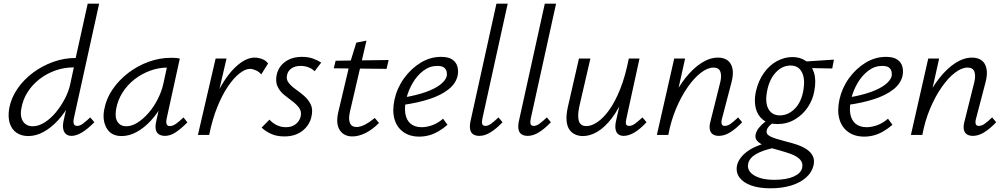

<svg xmlns="http://www.w3.org/2000/svg" viewBox="-20 -731 5443 1040"><path d="M133 6Q97 6 70.5 -11.5Q44 -29 33 -63Q22 -97 30 -145Q41 -202 75 -251Q109 -300 158.5 -337Q208 -374 267.5 -395.5Q327 -417 390 -417L455 -711H517L380 -90Q376 -71 380 -60Q384 -49 398 -49Q413 -49 429.5 -61.5Q446 -74 469 -95L491 -69Q456 -33 424.5 -14Q393 5 368 5Q348 5 336.5 -5.5Q325 -16 322 -35Q319 -54 325 -79L361 -243L398 -277Q384 -220 357 -169Q330 -118 293.5 -78.5Q257 -39 216 -16.5Q175 6 133 6ZM157 -47Q189 -47 222 -68Q255 -89 283 -123Q311 -157 332 -197.5Q353 -238 361 -278L385 -389L414 -366H379Q327 -366 279.5 -349Q232 -332 193.5 -302Q155 -272 129.5 -232Q104 -192 96 -145Q90 -115 96 -93Q102 -71 118 -59Q134 -47 157 -47Z M639 6Q582 6 557.5 -37Q533 -80 545 -140Q556 -198 590.5 -248Q625 -298 675.5 -336.5Q726 -375 785.5 -396.5Q845 -418 908 -418Q923 -418 934 -417Q945 -416 954 -414L883 -90Q874 -48 900 -48Q916 -48 934 -61Q952 -74 974 -95L995 -68Q960 -33 931 -14Q902 5 874 5Q855 5 841.5 -3Q828 -11 824 -28.5Q820 -46 826 -73L864 -243L901 -277Q889 -221 862 -170Q835 -119 798.5 -79Q762 -39 721 -16.5Q680 6 639 6ZM664 -47Q694 -47 726 -67.5Q758 -88 786.5 -121.5Q815 -155 835.5 -196Q856 -237 865 -278L889 -389L922 -362Q915 -364 906 -364.5Q897 -365 888 -365Q839 -365 793 -348Q747 -331 709 -301.5Q671 -272 644.5 -231Q618 -190 609 -140Q601 -94 617 -70.5Q633 -47 664 -47Z M1080 0Q1110 -133 1157 -226.5Q1204 -320 1257.5 -369.5Q1311 -419 1359 -419Q1378 -419 1399 -411.5Q1420 -404 1432 -387L1395 -328Q1384 -342 1366 -350Q1348 -358 1334 -358Q1309 -358 1277.5 -333.5Q1246 -309 1214.5 -262.5Q1183 -216 1156.5 -150Q1130 -84 1113 0ZM1052 0 1148 -414H1207L1111 0Z M1520 8Q1477 8 1446 -7Q1415 -22 1397 -40L1440 -83Q1453 -67 1476.5 -54.5Q1500 -42 1529 -42Q1562 -42 1583 -59.5Q1604 -77 1609 -102Q1614 -128 1600 -147Q1586 -166 1563 -183Q1540 -200 1517.5 -218.5Q1495 -237 1483 -263.5Q1471 -290 1479 -327Q1489 -371 1525.5 -397Q1562 -423 1616 -423Q1650 -423 1676 -413.5Q1702 -404 1720 -392L1684 -345Q1672 -358 1652 -366Q1632 -374 1609 -374Q1577 -374 1558 -360Q1539 -346 1535 -325Q1529 -301 1543.5 -282.5Q1558 -264 1581.5 -247.5Q1605 -231 1628 -211Q1651 -191 1663.5 -164.5Q1676 -138 1667 -99Q1657 -53 1618.5 -22.5Q1580 8 1520 8Z M1889 8Q1843 8 1820.5 -26Q1798 -60 1812 -122L1874 -384L1910 -500L1965 -511L1876 -128Q1866 -86 1875.5 -64.5Q1885 -43 1911 -43Q1932 -43 1957 -56Q1982 -69 2010 -92L2033 -65Q1996 -28 1959 -10Q1922 8 1889 8ZM1788 -361 1798 -402 2085 -406 2074 -358Z M2251 9Q2199 9 2164 -16.5Q2129 -42 2116.5 -87Q2104 -132 2117 -192Q2131 -255 2168.5 -307Q2206 -359 2258 -391Q2310 -423 2369 -423Q2409 -423 2430 -408.5Q2451 -394 2457.5 -371Q2464 -348 2459 -322Q2450 -279 2409.5 -247Q2369 -215 2306 -194.5Q2243 -174 2165 -163L2167 -203Q2233 -214 2283.5 -231.5Q2334 -249 2364 -272Q2394 -295 2400 -319Q2402 -329 2399.5 -342Q2397 -355 2386 -364.5Q2375 -374 2348 -374Q2308 -374 2274 -348.5Q2240 -323 2216 -282.5Q2192 -242 2181 -197Q2170 -151 2175.5 -116Q2181 -81 2203.5 -61.5Q2226 -42 2265 -42Q2290 -42 2320.5 -52.5Q2351 -63 2380 -88L2404 -55Q2381 -35 2355.5 -20Q2330 -5 2304 2Q2278 9 2251 9Z M2577 5Q2557 5 2544 -3Q2531 -11 2527 -28.5Q2523 -46 2528 -72L2669 -711H2730L2593 -89Q2589 -70 2592 -59.5Q2595 -49 2610 -49Q2624 -49 2641 -61.5Q2658 -74 2680 -95L2702 -69Q2669 -34 2637.5 -14.5Q2606 5 2577 5Z M2839 5Q2819 5 2806 -3Q2793 -11 2789 -28.5Q2785 -46 2790 -72L2931 -711H2992L2855 -89Q2851 -70 2854 -59.5Q2857 -49 2872 -49Q2886 -49 2903 -61.5Q2920 -74 2942 -95L2964 -69Q2931 -34 2899.5 -14.5Q2868 5 2839 5Z M3138 6Q3116 6 3097 -2Q3078 -10 3065 -28Q3052 -46 3049 -76.5Q3046 -107 3056 -152L3116 -414H3178L3119 -159Q3107 -106 3115 -77Q3123 -48 3157 -48Q3183 -48 3215 -69Q3247 -90 3279 -134Q3311 -178 3339 -247.5Q3367 -317 3386 -414H3423Q3399 -302 3366 -222Q3333 -142 3294.5 -91.5Q3256 -41 3216 -17.5Q3176 6 3138 6ZM3358 5Q3341 5 3329.5 -3.5Q3318 -12 3314.5 -29.5Q3311 -47 3316 -72L3393 -414H3444L3373 -89Q3368 -69 3371 -59Q3374 -49 3388 -49Q3403 -49 3420 -61.5Q3437 -74 3460 -95L3482 -69Q3449 -33 3417.5 -14Q3386 5 3358 5Z M3874 5Q3855 5 3842 -3Q3829 -11 3825 -28.5Q3821 -46 3828 -72L3881 -284Q3890 -320 3882 -342.5Q3874 -365 3845 -365Q3813 -365 3776.5 -337Q3740 -309 3705 -259Q3670 -209 3642 -142.5Q3614 -76 3600 0H3555Q3578 -97 3613 -174.5Q3648 -252 3691 -306.5Q3734 -361 3779.5 -390Q3825 -419 3869 -419Q3900 -419 3920.5 -404.5Q3941 -390 3947.5 -359.5Q3954 -329 3942 -284L3891 -89Q3886 -71 3889 -60Q3892 -49 3906 -49Q3922 -49 3939 -61.5Q3956 -74 3978 -95L4000 -69Q3967 -34 3935.5 -14.5Q3904 5 3874 5ZM3538 0 3632 -414H3691L3599 0Z M4152 289Q4093 289 4050 274Q4007 259 3986 231Q3965 203 3972 166Q3981 125 4025.5 91Q4070 57 4158 36L4171 70Q4111 83 4075.5 103.5Q4040 124 4033 154Q4024 193 4063.5 218Q4103 243 4174 243Q4239 243 4278.5 225.5Q4318 208 4325 179Q4331 151 4313.5 133Q4296 115 4266.5 104Q4237 93 4204 84Q4177 77 4152.5 69.5Q4128 62 4108.5 52Q4089 42 4079 29Q4069 16 4073 -3Q4077 -21 4089.5 -37Q4102 -53 4118 -66Q4134 -79 4148 -88L4181 -73Q4173 -69 4162.5 -62Q4152 -55 4143.5 -45Q4135 -35 4133 -24Q4129 -8 4143 2Q4157 12 4182.5 20Q4208 28 4239 36Q4269 43 4298 53Q4327 63 4349 77.5Q4371 92 4382 113Q4393 134 4387 164Q4378 202 4347 230Q4316 258 4266.5 273.5Q4217 289 4152 289ZM4191 -59Q4142 -59 4112.5 -82.5Q4083 -106 4073.5 -145.5Q4064 -185 4074 -234Q4088 -295 4118.5 -337Q4149 -379 4189.5 -400.5Q4230 -422 4272 -422Q4315 -422 4345.5 -400.5Q4376 -379 4389 -338Q4402 -297 4391 -239Q4383 -191 4355.5 -150Q4328 -109 4285.5 -84Q4243 -59 4191 -59ZM4204 -106Q4249 -106 4285 -142Q4321 -178 4332 -244Q4342 -304 4323.5 -340Q4305 -376 4262 -376Q4217 -376 4182 -338.5Q4147 -301 4135 -237Q4123 -175 4142.5 -140.5Q4162 -106 4204 -106ZM4488 -360 4337 -363 4329 -397 4497 -408Z M4661 9Q4609 9 4574 -16.5Q4539 -42 4526.5 -87Q4514 -132 4527 -192Q4541 -255 4578.5 -307Q4616 -359 4668 -391Q4720 -423 4779 -423Q4819 -423 4840 -408.5Q4861 -394 4867.5 -371Q4874 -348 4869 -322Q4860 -279 4819.5 -247Q4779 -215 4716 -194.5Q4653 -174 4575 -163L4577 -203Q4643 -214 4693.5 -231.5Q4744 -249 4774 -272Q4804 -295 4810 -319Q4812 -329 4809.5 -342Q4807 -355 4796 -364.5Q4785 -374 4758 -374Q4718 -374 4684 -348.5Q4650 -323 4626 -282.5Q4602 -242 4591 -197Q4580 -151 4585.5 -116Q4591 -81 4613.5 -61.5Q4636 -42 4675 -42Q4700 -42 4730.5 -52.5Q4761 -63 4790 -88L4814 -55Q4791 -35 4765.5 -20Q4740 -5 4714 2Q4688 9 4661 9Z M5250 5Q5231 5 5218 -3Q5205 -11 5201 -28.5Q5197 -46 5204 -72L5257 -284Q5266 -320 5258 -342.5Q5250 -365 5221 -365Q5189 -365 5152.5 -337Q5116 -309 5081 -259Q5046 -209 5018 -142.5Q4990 -76 4976 0H4931Q4954 -97 4989 -174.5Q5024 -252 5067 -306.5Q5110 -361 5155.5 -390Q5201 -419 5245 -419Q5276 -419 5296.5 -404.5Q5317 -390 5323.5 -359.5Q5330 -329 5318 -284L5267 -89Q5262 -71 5265 -60Q5268 -49 5282 -49Q5298 -49 5315 -61.5Q5332 -74 5354 -95L5376 -69Q5343 -34 5311.5 -14.5Q5280 5 5250 5ZM4914 0 5008 -414H5067L4975 0Z"/></svg>

Font: Ysabeau Office
Style: Italic
Weight: 400
Italic angle: -12°
Designer: Christian Thalmann (Catharsis Fonts)
Version: Version 2.001;gftools[0.9.30]; featfreeze: tnum,lnum,ss02